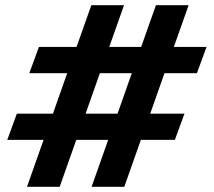

<svg xmlns="http://www.w3.org/2000/svg" viewBox="-20 -721 824 740"><path d="M650 -540H776L739 -439H614L559 -283H691L654 -182H523L459 -1H333L397 -182H274L210 -1H84L148 -182H8L45 -283H184L239 -439H93L130 -540H275L332 -701H458L401 -540H524L581 -701H707ZM310 -283H433L488 -439H365Z"/></svg>

Font: Tilda Sans Extra Bold
Style: Regular
Weight: 800
Designer: ParaType Ltd
Foundry: ParaType Ltd
Version: Version 1.009